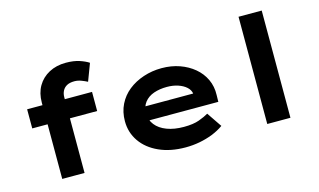

<svg xmlns="http://www.w3.org/2000/svg" viewBox="-89 -1006 2127 1280"><g transform="rotate(-15 975.0 -366.0)"><path d="M205 0V-527Q205 -592 233 -640Q261 -688 311.5 -715Q362 -742 428 -742Q482 -742 521 -729Q560 -716 584 -700L539 -581Q522 -590 498.5 -599Q475 -608 451 -608Q419 -608 399 -597Q379 -586 369 -566.5Q359 -547 359 -523V0H282Q259 0 239.5 0Q220 0 205 0ZM99 -377V-509H547V-377Z M1055 10Q951 10 872.5 -25.5Q794 -61 751 -123Q708 -185 708 -263Q708 -327 733.5 -378.5Q759 -430 804 -466Q849 -502 909 -522Q969 -542 1035 -542Q1102 -542 1158.5 -522Q1215 -502 1257.5 -466.5Q1300 -431 1323 -382Q1346 -333 1344 -274L1343 -227H819L796 -324H1213L1196 -302V-322Q1192 -349 1170 -369Q1148 -389 1113.5 -400.5Q1079 -412 1037 -412Q987 -412 946.5 -398Q906 -384 882 -353.5Q858 -323 858 -275Q858 -232 885 -197.5Q912 -163 962 -144Q1012 -125 1079 -125Q1144 -125 1185 -140Q1226 -155 1251 -170L1321 -67Q1286 -42 1243 -25Q1200 -8 1152.5 1Q1105 10 1055 10Z M1620 0V-740H1780V0Z"/></g></svg>

Font: Lexend Peta
Style: Bold
Weight: 700
Designer: Bonnie Shaver-Troup, Thomas Jockin
Foundry: Lexend
Version: Version 1.007